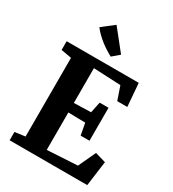

<svg xmlns="http://www.w3.org/2000/svg" viewBox="-233 -1123 1123 1248"><g transform="rotate(30 329.0 -499.0)"><path d="M118 -73V-663.5L39.5 -677.5V-743H580.5L594.5 -570H519L484.5 -670.5L280.5 -680V-419L408 -422.5L425 -504.5H491.5V-257H425L408.5 -345L280.5 -347.5V-66.5L507.5 -79.5L568 -209.5L648 -186.5L623 0H40.5V-62.5ZM337 -799.5Q318.5 -809.5 297 -823Q275.5 -836.5 254 -853.2Q232.5 -870 212.8 -889Q193 -908 178 -928.5L267 -997.5L389.5 -844L337.5 -799.5Z"/></g></svg>

Font: Merriweather 20pt ExtraBold
Style: Regular
Weight: 800
Version: Version 2.100